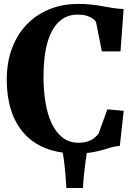

<svg xmlns="http://www.w3.org/2000/svg" viewBox="-20 -772 694 980"><path d="M318.5 187.5Q317.5 165.5 315.8 141Q314 116.5 311.5 91.2Q309 66 305.8 42Q302.5 18 298 -1.5H424.5Q420.5 25 416 57.2Q411.5 89.5 408.2 123Q405 156.5 403 187.5ZM367.5 11Q278.5 11 212 -15.8Q145.5 -42.5 101.8 -92.2Q58 -142 36.2 -211Q14.5 -280 14.5 -364.5Q14.5 -454.5 41.5 -526Q68.5 -597.5 117.5 -648Q166.5 -698.5 233 -725.2Q299.5 -752 379 -752Q419 -752 450.2 -748.2Q481.5 -744.5 507.5 -739.5Q533.5 -734.5 558.5 -730.8Q583.5 -727 611 -726L595 -509.5H500L470 -660Q465 -669 453 -677.5Q441 -686 421.8 -691.8Q402.5 -697.5 375 -697.5Q322 -697.5 283 -662.8Q244 -628 223 -557.5Q202 -487 202 -379Q202 -310 212.2 -248.8Q222.5 -187.5 244 -141.8Q265.5 -96 299.5 -69.8Q333.5 -43.5 380.5 -43.5Q409 -43.5 429 -50.5Q449 -57.5 462 -68.5Q475 -79.5 483 -89.5L528 -214L611.5 -206.5L591.5 -27Q568.5 -26 548.2 -20Q528 -14 504.2 -6.8Q480.5 0.5 447.8 5.8Q415 11 367.5 11Z"/></svg>

Font: Merriweather 60pt ExtraBold
Style: Regular
Weight: 800
Version: Version 2.100